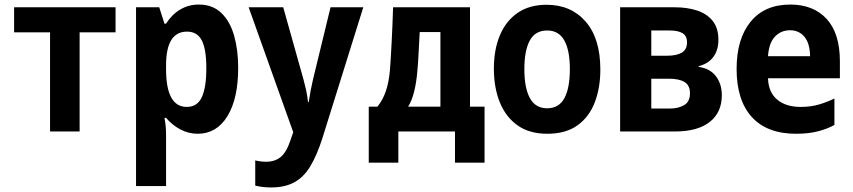

<svg xmlns="http://www.w3.org/2000/svg" viewBox="-20 -578 3750 844"><path d="M200 0V-436H42V-546H488V-436H330V0Z M578 240V-546H680L703 -474H710Q735 -514 772 -536Q809 -558 854 -558Q915 -558 953.5 -520.5Q992 -483 1009.5 -420Q1027 -357 1027 -280Q1027 -144 979.5 -67Q932 10 849 10Q809 10 773 -9Q737 -28 710 -60H703Q707 -38 708.5 -20.5Q710 -3 710 18V240ZM801 -108Q847 -108 867 -150.5Q887 -193 887 -278Q887 -362 867 -400.5Q847 -439 802 -439Q710 -439 710 -291V-274Q710 -108 801 -108Z M1172 246Q1153 246 1136 244Q1119 242 1102 238V127Q1125 133 1150 133Q1188 133 1213.5 112.5Q1239 92 1257 38L1269 3L1073 -546H1225L1314 -229Q1320 -207 1325.5 -182.5Q1331 -158 1334 -129H1337Q1345 -183 1356 -229L1433 -546H1577L1397 30Q1373 105 1344 153Q1315 201 1273.5 223.5Q1232 246 1172 246Z M1601 137V-109H1639Q1662 -137 1675.5 -175.5Q1689 -214 1694 -268Q1698 -322 1701.5 -390Q1705 -458 1708 -546H2046V-109H2110V137H1980V0H1731V137ZM1815 -270Q1806 -159 1774 -109H1916V-437H1825Q1822 -387 1820 -344Q1818 -301 1815 -270Z M2386 10Q2307 10 2255 -27Q2203 -64 2177 -128.5Q2151 -193 2151 -276Q2151 -360 2177.5 -423Q2204 -486 2255.5 -521.5Q2307 -557 2383 -557Q2490 -557 2554.5 -483Q2619 -409 2619 -272Q2619 -192 2594.5 -128Q2570 -64 2518.5 -27Q2467 10 2386 10ZM2385 -102Q2437 -102 2461 -146.5Q2485 -191 2485 -274Q2485 -357 2460.5 -400.5Q2436 -444 2385 -444Q2333 -444 2309 -400Q2285 -356 2285 -274Q2285 -191 2309.5 -146.5Q2334 -102 2385 -102Z M2706 0V-546H2946Q3000 -546 3043.5 -532Q3087 -518 3112.5 -486.5Q3138 -455 3138 -403Q3138 -358 3116 -328Q3094 -298 3051 -287V-284Q3101 -277 3127 -243Q3153 -209 3153 -159Q3153 -84 3100 -42Q3047 0 2946 0ZM2843 -333H2912Q2954 -333 2977 -346.5Q3000 -360 3000 -392Q3000 -420 2980.5 -432Q2961 -444 2924 -444H2843ZM2843 -101H2926Q2962 -101 2987.5 -116Q3013 -131 3013 -168Q3013 -203 2989 -217.5Q2965 -232 2921 -232H2843Z M3479 10Q3352 10 3285 -63.5Q3218 -137 3218 -275Q3218 -407 3279.5 -482.5Q3341 -558 3454 -558Q3556 -558 3614 -494.5Q3672 -431 3672 -309V-234H3356Q3358 -172 3396.5 -140Q3435 -108 3499 -108Q3546 -108 3583 -119.5Q3620 -131 3648 -145V-29Q3621 -13 3578.5 -1.5Q3536 10 3479 10ZM3356 -331H3541Q3540 -388 3516 -416.5Q3492 -445 3453 -445Q3413 -445 3386.5 -417Q3360 -389 3356 -331Z"/></svg>

Font: Noto Sans Mono Condensed
Style: Bold
Weight: 700
Width: 3
Designer: Monotype Design Team
Foundry: Monotype Imaging Inc.
Version: Version 2.014